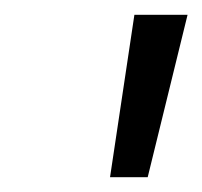

<svg xmlns="http://www.w3.org/2000/svg" viewBox="-20 -770 274 260"><path d="M129 -530 162 -750H234L180 -530Z"/></svg>

Font: Red Hat Text
Style: Italic
Weight: 300
Italic angle: -12°
Designer: Pentagram, MCKL
Foundry: Pentagram, MCKL
Version: Version 1.023